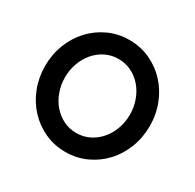

<svg xmlns="http://www.w3.org/2000/svg" viewBox="-138 -761 936 922"><g transform="rotate(30 330.0 -300.0)"><path d="M620 -300Q620 -236 598 -179.5Q576 -123 537 -81Q498 -39 445 -14.5Q392 10 330 10Q268 10 215 -14.5Q162 -39 123 -81Q84 -123 62 -179.5Q40 -236 40 -300Q40 -364 62 -420.5Q84 -477 123 -519Q162 -561 215 -585.5Q268 -610 330 -610Q392 -610 445 -585.5Q498 -561 537 -519Q576 -477 598 -420.5Q620 -364 620 -300ZM510 -300Q510 -341 496.5 -378.5Q483 -416 459 -444Q435 -472 402 -488.5Q369 -505 330 -505Q291 -505 258 -488.5Q225 -472 201 -444Q177 -416 163.5 -378.5Q150 -341 150 -300Q150 -259 163.5 -221.5Q177 -184 201 -156Q225 -128 258 -111.5Q291 -95 330 -95Q369 -95 402 -111.5Q435 -128 459 -156Q483 -184 496.5 -221.5Q510 -259 510 -300Z"/></g></svg>

Font: Gauge Heavy
Style: Heavy
Weight: 900
Designer: Daniel Pimley
Foundry: Daniel Pimley
Version: Version 2.0